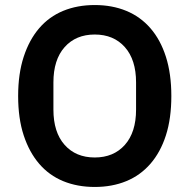

<svg xmlns="http://www.w3.org/2000/svg" viewBox="-20 -730 752 762"><path d="M356 12Q287 12 231 -11Q175 -34 135.5 -80Q96 -126 74 -193Q52 -260 52 -349Q52 -437 74 -504.5Q96 -572 135.5 -618Q175 -664 231 -687Q287 -710 356 -710Q425 -710 481 -687Q537 -664 577 -618Q617 -572 638.5 -504.5Q660 -437 660 -349Q660 -260 638.5 -193Q617 -126 577 -80Q537 -34 481 -11Q425 12 356 12ZM356 -105Q431 -105 475.5 -155Q520 -205 520 -295V-403Q520 -493 475.5 -543Q431 -593 356 -593Q281 -593 236.5 -543Q192 -493 192 -403V-295Q192 -205 236.5 -155Q281 -105 356 -105Z"/></svg>

Font: IBM Plex Sans KR SmBld
Style: Regular
Weight: 600
Designer: Mike Abbink; Paul van der Laan; Pieter van Rosmalen; Wujin Sim; Chorong Kim; Dohee Lee;
Foundry: Sandoll Inc.
Version: Version 1.002